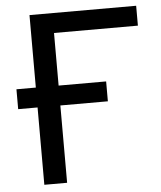

<svg xmlns="http://www.w3.org/2000/svg" viewBox="-51 -745 662 789"><g transform="rotate(-5 280.0 -350.0)"><path d="M100 -401H20V-319H100V0H194V-319H390V-401H194V-618H540V-700H100Z"/></g></svg>

Font: Golos Text VF
Style: Regular
Weight: 400
Designer: A.Korolkova, Vitaly Kuzmin
Foundry: ParaType Ltd
Version: Version 2.005